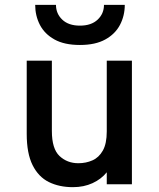

<svg xmlns="http://www.w3.org/2000/svg" viewBox="-20 -762 656 794"><path d="M281.5 12Q225 12 182 -9.2Q139 -30.5 114.8 -79Q90.5 -127.5 90.5 -208.5V-511H194.5V-220.5Q194.5 -146.5 226.2 -116.8Q258 -87 304 -87Q335.5 -87 362.2 -98.8Q389 -110.5 405.2 -139.2Q421.5 -168 421.5 -218.5V-511H525.5V0H421.5V-49.5Q398.5 -21 362.5 -4.5Q326.5 12 281.5 12ZM310.5 -576Q246 -576 205.2 -598.8Q164.5 -621.5 145 -659.2Q125.5 -697 125.5 -742H211.5Q211.5 -705.5 237.5 -680.8Q263.5 -656 310.5 -656Q357.5 -656 383.8 -680.8Q410 -705.5 410 -742H496Q496 -697 476.2 -659.2Q456.5 -621.5 415.5 -598.8Q374.5 -576 310.5 -576Z"/></svg>

Font: Overpass Mono Light SemiBold
Style: Regular
Weight: 600
Monospace: yes
Version: Version 4.000